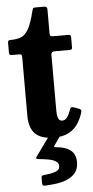

<svg xmlns="http://www.w3.org/2000/svg" viewBox="-62 -716 492 1016"><g transform="rotate(-5 184.0 -208.0)"><path d="M360 -107Q350.5 -74 332.5 -46.5Q314.5 -19 283.8 -2.2Q253 14.5 206 14.5Q135 14.5 104.5 -17.5Q74 -49.5 74 -111V-422Q74 -431.5 71.5 -435.8Q69 -440 59 -440H22Q12.5 -440 9.2 -443Q6 -446 6 -455.5V-504Q6 -514.5 9 -517.2Q12 -520 22.5 -520Q53 -520 75.5 -528.5Q98 -537 115.5 -567.2Q133 -597.5 149 -663.5Q151.5 -673 153.5 -676.5Q155.5 -680 168 -680H214Q229 -680 229 -664.5V-538Q229 -526.5 232.8 -523.2Q236.5 -520 247 -520H326.5Q335.5 -520 338.2 -517Q341 -514 341 -505V-452.5Q341 -444.5 337.5 -442.2Q334 -440 326 -440H247.5Q229 -440 229 -423.5V-130.5Q229 -99.5 235 -85.2Q241 -71 256 -71Q272 -71 283 -86.5Q294 -102 302.5 -128Q305.5 -136.5 309.8 -137.2Q314 -138 322.5 -135.5L350.5 -125.5Q364.5 -121 360 -107ZM120.5 249.5V221Q120.5 212.5 124.5 210.2Q128.5 208 136 207.5Q166.5 205 192.5 197Q218.5 189 218.5 167.5Q218.5 150 202.8 140.8Q187 131.5 163.8 127.5Q140.5 123.5 118 121.5Q103.5 120 101.5 116.8Q99.5 113.5 104.5 107L182.5 -1.5Q186 -6.5 195 -6.5H232Q243.5 -6.5 244.2 -4.5Q245 -2.5 241 3.5L206.5 52.5Q200 61 201.2 63.5Q202.5 66 216 67Q260.5 70.5 287.5 91.5Q314.5 112.5 314.5 154.5Q314.5 189 297.5 210.5Q280.5 232 253 243.2Q225.5 254.5 194 258.8Q162.5 263 133 264Q120.5 264.5 120.5 249.5Z"/></g></svg>

Font: Besley* Narrow
Style: Bold
Weight: 700
Width: 4
Designer: Owen Earl
Foundry: indestructible type*
Version: Version 3.000; ttfautohint (v1.8.3)